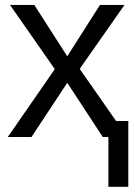

<svg xmlns="http://www.w3.org/2000/svg" viewBox="-20 -548 540 768"><path d="M249 -216.8 106 0H11.2L199.2 -271.5L20 -528.3H117.2L249 -322.8L379.9 -528.3H478L298.8 -272.5L444.3 -64H493.2V199.2H413.6V0H391.1Z"/></svg>

Font: Arial
Style: Regular
Weight: 400
Designer: Steve Matteson
Foundry: Ascender Corporation
Version: Version 2.00.3